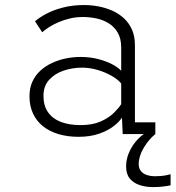

<svg xmlns="http://www.w3.org/2000/svg" viewBox="-20 -532 697 762"><path d="M291.5 11Q248 11 212 0.2Q176 -10.5 150.5 -31Q125 -51.5 111 -81.5Q97 -111.5 97 -150Q97 -182.5 108.5 -207.8Q120 -233 140.2 -251.5Q160.5 -270 186.2 -282Q212 -294 241 -300Q270 -306 299.5 -306Q338.5 -306 371.2 -297.2Q404 -288.5 427.2 -275.8Q450.5 -263 461 -251V-343.5Q461 -378.5 447.5 -402Q434 -425.5 412 -439.2Q390 -453 363 -458.8Q336 -464.5 308 -464.5Q282 -464.5 257.8 -458.8Q233.5 -453 212 -443.8Q190.5 -434.5 174.2 -424Q158 -413.5 147.5 -404L119 -447.5Q136 -462.5 164.2 -477.5Q192.5 -492.5 230.5 -502.2Q268.5 -512 313.5 -512Q341.5 -512 370 -506.8Q398.5 -501.5 424.8 -490Q451 -478.5 471.5 -459.8Q492 -441 503.8 -414.5Q515.5 -388 515.5 -352V-46.5H596.5V0H467L464 -65.5Q454 -49 431 -31.2Q408 -13.5 372.8 -1.2Q337.5 11 291.5 11ZM300 -35.5Q347 -35.5 379.2 -49.8Q411.5 -64 431.5 -83.8Q451.5 -103.5 461 -118.5V-200.5Q449.5 -215.5 424.8 -230Q400 -244.5 368.8 -254Q337.5 -263.5 305.5 -263.5Q267.5 -263.5 232.5 -251.8Q197.5 -240 175 -215.2Q152.5 -190.5 152.5 -151.5Q152.5 -112.5 170.5 -86.8Q188.5 -61 221.5 -48.2Q254.5 -35.5 300 -35.5ZM657 159.5V203.5Q643 206.5 625.2 208.5Q607.5 210.5 586.5 210.5Q558.5 210.5 534.2 202.5Q510 194.5 495.2 176.8Q480.5 159 480.5 128.5Q480.5 102 490.5 77.2Q500.5 52.5 516.8 32.2Q533 12 551 0H596.5Q570.5 21 550.5 54.5Q530.5 88 530.5 119Q530.5 137 540 147.8Q549.5 158.5 564 163Q578.5 167.5 593.5 167.5Q606.5 167.5 618.2 166.5Q630 165.5 640 163.5Q650 161.5 657 159.5Z"/></svg>

Font: Trispace Thin ExtraLight
Style: Regular
Weight: 250
Version: Version 1.210